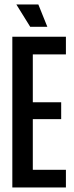

<svg xmlns="http://www.w3.org/2000/svg" viewBox="-20 -821 325 841"><path d="M34 -660H123.7V0H34ZM79.3 -77.3H268.7V0H79.3ZM79.3 -373H248V-299.3H79.3ZM79.3 -660H268.7V-582.7H79.3ZM187.3 -703.7 148 -801.3H51.7L112.3 -703.7Z"/></svg>

Font: Bricolage Grotesque 96pt Condensed ExBd
Style: Regular
Weight: 800
Width: 3
Designer: Mathieu Triay
Foundry: Atelier Triay
Version: Version 1.001;Glyphs 3.2 (3207)